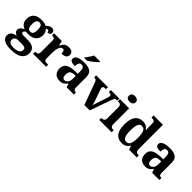

<svg xmlns="http://www.w3.org/2000/svg" viewBox="184 -2022 3510 3510"><g transform="rotate(45 1939.0 -267.0)"><path d="M236 236Q118 236 59.5 200.5Q1 165 1 99Q1 65 18.5 39.5Q36 14 66.5 -1Q97 -16 136 -20Q110 -30 86.5 -50Q63 -70 63 -105Q63 -138 86.5 -162Q110 -186 153 -209Q105 -224 74.5 -263.5Q44 -303 44 -364Q44 -452 96.5 -500.5Q149 -549 260 -549Q298 -549 329 -541.5Q360 -534 382 -521Q402 -544 428 -561.5Q454 -579 491 -579Q524 -579 541 -561.5Q558 -544 558 -520Q558 -496 542.5 -478Q527 -460 490 -460Q490 -481 479.5 -491.5Q469 -502 455 -502Q443 -502 434 -499Q425 -496 418 -492Q440 -472 455 -442Q470 -412 470 -368Q470 -289 419 -239Q368 -189 260 -189Q249 -189 230.5 -190Q212 -191 204 -193Q190 -188 178 -173.5Q166 -159 166 -141Q166 -125 178.5 -117.5Q191 -110 217 -110H334Q434 -110 480.5 -69.5Q527 -29 527 43Q527 132 455.5 184Q384 236 236 236ZM238 176Q297 176 333.5 164Q370 152 388 130Q406 108 406 78Q406 48 386 33.5Q366 19 326 19H209Q190 19 169.5 25.5Q149 32 135 49Q121 66 121 98Q121 122 134 139.5Q147 157 173.5 166.5Q200 176 238 176ZM257 -248Q287 -248 303 -262.5Q319 -277 325 -303.5Q331 -330 331 -365Q331 -402 325 -430Q319 -458 303 -473.5Q287 -489 257 -489Q228 -489 211.5 -473Q195 -457 188.5 -429Q182 -401 182 -364Q182 -312 198 -280Q214 -248 257 -248Z M580 0V-53H584Q607 -53 624 -58Q641 -63 650.5 -78.5Q660 -94 660 -125V-415Q660 -445 651.5 -459.5Q643 -474 627 -478.5Q611 -483 589 -483H586V-536H787L807 -441H812Q827 -476 846.5 -500Q866 -524 893 -536Q920 -548 961 -548Q1019 -548 1045 -523Q1071 -498 1071 -459Q1071 -413 1037.5 -391Q1004 -369 944 -369Q944 -410 935 -431Q926 -452 897 -452Q875 -452 859.5 -435.5Q844 -419 834 -391.5Q824 -364 819 -333Q814 -302 814 -273V-120Q814 -91 823 -76.5Q832 -62 848 -57.5Q864 -53 884 -53H916V0Z M1267 10Q1224 10 1188 -8Q1152 -26 1131.5 -62Q1111 -98 1111 -153Q1111 -235 1166.5 -273.5Q1222 -312 1335 -316L1416 -319V-374Q1416 -411 1410.5 -436Q1405 -461 1390 -474.5Q1375 -488 1348 -488Q1323 -488 1308 -475Q1293 -462 1286.5 -438Q1280 -414 1280 -380Q1216 -380 1184.5 -395.5Q1153 -411 1153 -447Q1153 -484 1181 -506.5Q1209 -529 1256 -539Q1303 -549 1359 -549Q1465 -549 1517.5 -511Q1570 -473 1570 -379V-124Q1570 -97 1576 -81.5Q1582 -66 1595.5 -59.5Q1609 -53 1631 -53H1634V0H1447L1425 -68H1416Q1395 -41 1375 -24Q1355 -7 1330.5 1.5Q1306 10 1267 10ZM1324 -63Q1352 -63 1373 -79Q1394 -95 1405.5 -124Q1417 -153 1417 -191V-266L1372 -263Q1333 -261 1310 -247.5Q1287 -234 1277.5 -209.5Q1268 -185 1268 -149Q1268 -121 1274 -102Q1280 -83 1292.5 -73Q1305 -63 1324 -63ZM1294 -619Q1309 -638 1327.5 -664Q1346 -690 1363.5 -717Q1381 -744 1391 -766H1550V-756Q1541 -743 1519.5 -723Q1498 -703 1470.5 -681Q1443 -659 1415 -639.5Q1387 -620 1363 -606H1294Z M1747 -435Q1740 -454 1731.5 -464.5Q1723 -475 1709 -479Q1695 -483 1673 -483V-536H1979V-483H1953Q1927 -483 1916 -474Q1905 -465 1905 -447Q1905 -437 1907.5 -427Q1910 -417 1913 -407L1979 -218Q1987 -198 1993 -177Q1999 -156 2004.5 -137.5Q2010 -119 2013 -102Q2018 -122 2027 -148.5Q2036 -175 2044 -197L2111 -399Q2116 -412 2118 -423.5Q2120 -435 2120 -447Q2120 -463 2108 -473Q2096 -483 2069 -483H2054V-536H2274V-483H2254Q2239 -483 2228 -477Q2217 -471 2208 -455Q2199 -439 2189 -410L2045 0H1905Z M2290 0V-53H2303Q2323 -53 2339 -59Q2355 -65 2364.5 -80.5Q2374 -96 2374 -124V-416Q2374 -443 2364 -457Q2354 -471 2338 -477Q2322 -483 2303 -483H2290V-536H2527V-124Q2527 -96 2536.5 -80.5Q2546 -65 2562 -59Q2578 -53 2598 -53H2610V0ZM2446 -626Q2409 -626 2384.5 -644Q2360 -662 2360 -698Q2360 -737 2384.5 -753.5Q2409 -770 2446 -770Q2481 -770 2507 -753.5Q2533 -737 2533 -698Q2533 -662 2507 -644Q2481 -626 2446 -626Z M2876 10Q2779 10 2725.5 -56.5Q2672 -123 2672 -267Q2672 -412 2725 -480Q2778 -548 2875 -548Q2931 -548 2965 -526.5Q2999 -505 3021 -472H3026Q3024 -496 3023 -527Q3022 -558 3022 -585V-645Q3022 -672 3011 -685.5Q3000 -699 2982 -703Q2964 -707 2942 -707H2934V-760H3177V-130Q3177 -99 3186 -82.5Q3195 -66 3212 -59.5Q3229 -53 3253 -53H3261V0H3061L3036 -77H3031Q3009 -37 2972 -13.5Q2935 10 2876 10ZM2920 -65Q2979 -65 3000.5 -115.5Q3022 -166 3022 -269Q3022 -367 3000.5 -420.5Q2979 -474 2920 -474Q2871 -474 2849.5 -420.5Q2828 -367 2828 -268Q2828 -167 2849.5 -116Q2871 -65 2920 -65Z M3478 10Q3435 10 3399 -8Q3363 -26 3342.5 -62Q3322 -98 3322 -153Q3322 -235 3377.5 -273.5Q3433 -312 3546 -316L3627 -319V-374Q3627 -411 3621.5 -436Q3616 -461 3601 -474.5Q3586 -488 3559 -488Q3534 -488 3519 -475Q3504 -462 3497.5 -438Q3491 -414 3491 -380Q3427 -380 3395.5 -395.5Q3364 -411 3364 -447Q3364 -484 3392 -506.5Q3420 -529 3467 -539Q3514 -549 3570 -549Q3676 -549 3728.5 -511Q3781 -473 3781 -379V-124Q3781 -97 3787 -81.5Q3793 -66 3806.5 -59.5Q3820 -53 3842 -53H3845V0H3658L3636 -68H3627Q3606 -41 3586 -24Q3566 -7 3541.5 1.5Q3517 10 3478 10ZM3535 -63Q3563 -63 3584 -79Q3605 -95 3616.5 -124Q3628 -153 3628 -191V-266L3583 -263Q3544 -261 3521 -247.5Q3498 -234 3488.5 -209.5Q3479 -185 3479 -149Q3479 -121 3485 -102Q3491 -83 3503.5 -73Q3516 -63 3535 -63Z"/></g></svg>

Font: Noto Rashi Hebrew
Style: Bold
Weight: 700
Version: Version 1.006